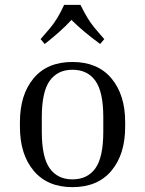

<svg xmlns="http://www.w3.org/2000/svg" viewBox="-20 -760 597 790"><path d="M495 -258V-238Q495 -125 438.5 -57.5Q382 10 278 10Q175 10 118.5 -57.5Q62 -125 62 -238V-258Q62 -370 118 -437.5Q174 -505 278 -505Q382 -505 438.5 -437.5Q495 -370 495 -258ZM405 -278Q405 -382 372.5 -427.5Q340 -473 278 -473Q217 -473 184.5 -427.5Q152 -382 152 -278V-218Q152 -113 184.5 -67.5Q217 -22 278 -22Q340 -22 372.5 -67.5Q405 -113 405 -218ZM409 -599 392 -579Q358 -604 328.5 -628.5Q299 -653 274 -678Q251 -653 223.5 -628.5Q196 -604 164 -579L147 -599Q171 -626 187 -645.5Q203 -665 216 -686.5Q229 -708 244 -740H311Q327 -708 340 -686.5Q353 -665 369 -645.5Q385 -626 409 -599Z"/></svg>

Font: Inria Serif
Style: Regular
Weight: 400
Designer: Black Foundry Team
Foundry: Black Foundry
Version: Version 1.000; ttfautohint (v1.8.3)